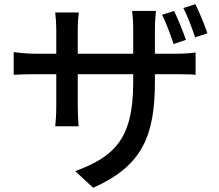

<svg xmlns="http://www.w3.org/2000/svg" viewBox="-20 -821 1040 911"><path d="M806 -769 749 -751C769 -712 789 -655 804 -612L862 -632C849 -671 824 -732 806 -769ZM907 -801 850 -783C870 -744 891 -688 906 -644L964 -663C951 -703 926 -763 907 -801ZM45 -574V-466C61 -467 102 -469 149 -469H247V-319C247 -278 244 -236 242 -222H353C352 -236 349 -279 349 -319V-469H612V-429C612 -164 524 -78 337 -9L422 70C656 -34 715 -177 715 -435V-469H809C857 -469 893 -468 908 -466V-572C889 -569 857 -566 808 -566H715V-682C715 -722 719 -755 720 -769H607C609 -755 612 -722 612 -682V-566H349V-681C349 -718 352 -748 354 -762H242C245 -736 247 -706 247 -682V-566H149C103 -566 58 -572 45 -574Z"/></svg>

Font: Noto Sans CJK TC Medium
Style: Regular
Weight: 500
Designer: Ryoko NISHIZUKA 西塚涼子 (kana, bopomofo & ideographs); Paul D. Hunt (Latin, Greek & Cyrillic); Sandoll Communications 산돌커뮤니
Foundry: Adobe
Version: Version 2.004;hotconv 1.0.118;makeotfexe 2.5.65603